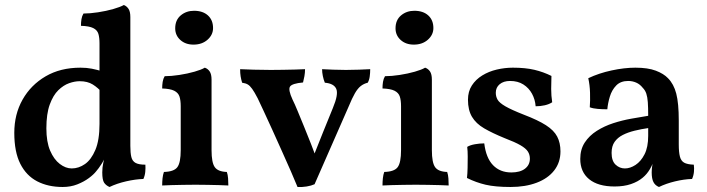

<svg xmlns="http://www.w3.org/2000/svg" viewBox="-20 -737 2820 766"><path d="M301 -467Q326 -467 346 -463Q366 -459 390 -452V-365Q371 -387 350 -400Q329 -413 298 -413Q278 -413 255.5 -405Q233 -397 212.5 -377Q192 -357 178.5 -320Q165 -283 165 -225Q165 -171 180 -136Q195 -101 218.5 -83Q242 -65 266 -65Q294 -65 319 -82.5Q344 -100 360.5 -139Q377 -178 377 -243L413 -139Q398 -103 385.5 -83.5Q373 -64 364 -54Q354 -41 334.5 -26.5Q315 -12 288.5 -1.5Q262 9 230 9Q172 9 128.5 -13.5Q85 -36 61 -83.5Q37 -131 37 -207Q37 -281 70 -339.5Q103 -398 162 -432.5Q221 -467 301 -467ZM500 -155Q500 -127 504 -110.5Q508 -94 521 -87Q534 -80 560 -80Q561 -66 559.5 -51Q558 -36 552 -23Q520 -22 483 -13.5Q446 -5 417 9Q403 3 395.5 -8Q388 -19 388 -49Q388 -69 392 -87Q396 -105 403 -135ZM500 -572V-129H377V-572ZM474 -717Q485 -713 492.5 -702Q500 -691 500 -669V-537H377V-563Q377 -587 372.5 -602Q368 -617 352 -625Q336 -633 303 -634Q303 -648 305 -660.5Q307 -673 313 -683Q339 -683 371.5 -688Q404 -693 432 -701Q460 -709 474 -717Z M627 3Q627 -12 628.5 -26Q630 -40 634 -51Q674 -52 687.5 -70Q701 -88 701 -138V-313Q701 -337 696 -352Q691 -367 675 -375Q659 -383 627 -384Q627 -398 629 -410.5Q631 -423 637 -433Q663 -433 695.5 -438Q728 -443 756 -451Q784 -459 797 -467Q809 -463 816.5 -452Q824 -441 824 -419V-138Q824 -88 837 -70Q850 -52 885 -51Q889 -40 890 -25Q891 -10 891 3Q875 2 853.5 1.5Q832 1 808 0.5Q784 0 760 0Q736 0 711 0.5Q686 1 664.5 1.5Q643 2 627 3ZM752 -559Q720 -559 699.5 -577.5Q679 -596 679 -624Q679 -657 701 -675.5Q723 -694 754 -694Q789 -694 809.5 -675.5Q830 -657 830 -625Q830 -598 808 -578.5Q786 -559 752 -559Z M1167 9Q1157 -16 1140.5 -53.5Q1124 -91 1104.5 -134.5Q1085 -178 1066 -220Q1047 -262 1031.5 -295Q1016 -328 1008 -345Q995 -370 986 -382.5Q977 -395 968.5 -400Q960 -405 946 -407Q942 -420 940 -432.5Q938 -445 938 -461Q960 -460 992 -459Q1024 -458 1060 -458Q1084 -458 1109.5 -458.5Q1135 -459 1158 -459.5Q1181 -460 1197 -461Q1197 -447 1194.5 -433Q1192 -419 1189 -408Q1145 -404 1137 -391.5Q1129 -379 1147 -340Q1156 -322 1167.5 -294Q1179 -266 1193 -232Q1207 -198 1220.5 -163.5Q1234 -129 1245 -97H1224Q1249 -160 1269 -210Q1289 -260 1308 -306Q1331 -361 1321.5 -382.5Q1312 -404 1276 -407Q1271 -419 1268 -433.5Q1265 -448 1265 -461Q1285 -460 1310 -459Q1335 -458 1360 -458Q1386 -458 1412 -459Q1438 -460 1457 -461Q1457 -446 1455 -431.5Q1453 -417 1447 -407Q1431 -403 1419 -393.5Q1407 -384 1396 -365Q1385 -346 1371 -312L1235 -2Q1222 4 1203.5 7Q1185 10 1167 9Z M1506 3Q1506 -12 1507.5 -26Q1509 -40 1513 -51Q1553 -52 1566.5 -70Q1580 -88 1580 -138V-313Q1580 -337 1575 -352Q1570 -367 1554 -375Q1538 -383 1506 -384Q1506 -398 1508 -410.5Q1510 -423 1516 -433Q1542 -433 1574.5 -438Q1607 -443 1635 -451Q1663 -459 1676 -467Q1688 -463 1695.5 -452Q1703 -441 1703 -419V-138Q1703 -88 1716 -70Q1729 -52 1764 -51Q1768 -40 1769 -25Q1770 -10 1770 3Q1754 2 1732.5 1.5Q1711 1 1687 0.5Q1663 0 1639 0Q1615 0 1590 0.5Q1565 1 1543.5 1.5Q1522 2 1506 3ZM1631 -559Q1599 -559 1578.5 -577.5Q1558 -596 1558 -624Q1558 -657 1580 -675.5Q1602 -694 1633 -694Q1668 -694 1688.5 -675.5Q1709 -657 1709 -625Q1709 -598 1687 -578.5Q1665 -559 1631 -559Z M2180 -434Q2179 -409 2179 -382Q2179 -355 2183 -329Q2171 -321 2153.5 -317Q2136 -313 2117 -313Q2115 -340 2102.5 -363Q2090 -386 2068 -400Q2046 -414 2015 -414Q1989 -414 1973.5 -401Q1958 -388 1958 -367Q1958 -352 1965 -339.5Q1972 -327 1996 -313Q2020 -299 2071 -279Q2126 -258 2158 -237.5Q2190 -217 2203 -192Q2216 -167 2216 -133Q2216 -89 2191 -57Q2166 -25 2121 -8Q2076 9 2017 9Q1956 9 1917.5 0Q1879 -9 1843 -27Q1845 -44 1845.5 -67Q1846 -90 1846 -112.5Q1846 -135 1844 -151Q1855 -158 1874.5 -161.5Q1894 -165 1912 -165Q1919 -107 1947 -78Q1975 -49 2020 -49Q2055 -49 2074.5 -64Q2094 -79 2094 -104Q2094 -120 2086 -132.5Q2078 -145 2056.5 -157.5Q2035 -170 1993 -186Q1944 -206 1911.5 -225Q1879 -244 1863 -271Q1847 -298 1847 -339Q1847 -372 1862.5 -396Q1878 -420 1904 -436Q1930 -452 1962 -459.5Q1994 -467 2026 -467Q2076 -467 2112 -458.5Q2148 -450 2180 -434Z M2609 9Q2594 3 2587 -10.5Q2580 -24 2580 -49Q2580 -60 2582 -75Q2584 -90 2588 -103L2591 -105Q2585 -83 2573 -62.5Q2561 -42 2544 -28Q2525 -12 2497 -2.5Q2469 7 2432 7Q2366 7 2330.5 -22Q2295 -51 2295 -103Q2295 -141 2313 -168.5Q2331 -196 2361 -215Q2391 -234 2426.5 -245.5Q2462 -257 2498.5 -263.5Q2535 -270 2566 -275Q2566 -309 2564.5 -329.5Q2563 -350 2558.5 -363.5Q2554 -377 2544 -387Q2533 -401 2518 -407.5Q2503 -414 2486 -414Q2456 -414 2438.5 -396Q2421 -378 2413 -351.5Q2405 -325 2403 -301Q2384 -301 2365 -302.5Q2346 -304 2333 -309Q2335 -336 2334 -367Q2333 -398 2327 -425Q2369 -445 2420 -456Q2471 -467 2515 -467Q2565 -467 2596.5 -455Q2628 -443 2645 -425Q2668 -402 2678 -363.5Q2688 -325 2688 -256V-160Q2688 -130 2692.5 -112.5Q2697 -95 2709.5 -88Q2722 -81 2748 -80Q2750 -66 2748.5 -51Q2747 -36 2741 -23Q2709 -22 2673.5 -13.5Q2638 -5 2609 9ZM2473 -65Q2494 -65 2515.5 -79Q2537 -93 2551.5 -121.5Q2566 -150 2566 -195V-226Q2538 -222 2511.5 -215.5Q2485 -209 2464.5 -198.5Q2444 -188 2432 -171Q2420 -154 2420 -127Q2420 -95 2436 -80Q2452 -65 2473 -65Z"/></svg>

Font: Vollkorn SemiBold
Style: Regular
Weight: 600
Designer: Friedrich Althausen
Foundry: Friedrich Althausen
Version: Version 5.000